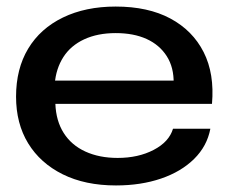

<svg xmlns="http://www.w3.org/2000/svg" viewBox="-20 -557 697 586"><path d="M334 9Q240 9 171.5 -25Q103 -59 66 -119.5Q29 -180 29 -262Q29 -347 66 -408.5Q103 -470 172 -503.5Q241 -537 333 -537Q432 -537 500 -500.5Q568 -464 601.5 -398Q635 -332 627 -240H149Q151 -188 174.5 -151Q198 -114 240.5 -94.5Q283 -75 339 -75Q402 -75 449 -99.5Q496 -124 508 -164H622Q612 -111 572.5 -72Q533 -33 471.5 -12Q410 9 334 9ZM147 -301 141 -311H518L510 -302Q511 -351 489 -385.5Q467 -420 427.5 -438Q388 -456 333 -456Q278 -456 237 -437Q196 -418 173.5 -383Q151 -348 147 -301Z"/></svg>

Font: Mona Sans Expanded Medium
Style: Regular
Weight: 500
Width: 7
Designer: Deni Anggara
Foundry: GitHub
Version: Version 2.000